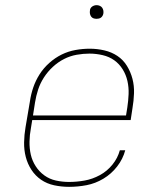

<svg xmlns="http://www.w3.org/2000/svg" viewBox="-20 -717 640 745"><path d="M248 8Q219 8 190.5 2Q162 -4 139.5 -19.5Q117 -35 102 -58Q87 -81 80 -108Q73 -135 73.5 -164.5Q74 -194 79 -223L96 -323Q100 -351 109 -377.5Q118 -404 133.5 -428.5Q149 -453 171.5 -473Q194 -493 219.5 -505.5Q245 -518 273 -523Q301 -528 328 -528Q357 -528 385 -521.5Q413 -515 435.5 -500Q458 -485 472.5 -461.5Q487 -438 494 -411Q501 -384 500 -355Q499 -326 494 -297L487 -251H105L100 -220Q95 -194 94.5 -167.5Q94 -141 99.5 -117Q105 -93 118.5 -72Q132 -51 152 -36.5Q172 -22 197 -16.5Q222 -11 248 -11Q278 -11 308.5 -16.5Q339 -22 367.5 -37.5Q396 -53 416.5 -78.5Q437 -104 445 -134H466Q457 -100 434.5 -71Q412 -42 381 -23.5Q350 -5 316 1.5Q282 8 248 8ZM108 -269H469L474 -300Q478 -326 479 -352Q480 -378 474.5 -402.5Q469 -427 456 -448Q443 -469 423.5 -483Q404 -497 378.5 -503Q353 -509 327 -509Q303 -509 277.5 -504.5Q252 -500 228.5 -488Q205 -476 185 -457.5Q165 -439 150.5 -416.5Q136 -394 128 -369.5Q120 -345 116 -320ZM355 -644Q348 -644 342.5 -646Q337 -648 333.5 -653Q330 -658 329 -664Q328 -670 329 -676Q329 -681 331.5 -685Q334 -689 337.5 -691.5Q341 -694 345.5 -695.5Q350 -697 355 -697Q361 -697 367 -694.5Q373 -692 376.5 -687Q380 -682 381 -676Q382 -670 381 -664Q380 -659 377.5 -655Q375 -651 371.5 -648.5Q368 -646 363.5 -645Q359 -644 355 -644Z"/></svg>

Font: Iosevka Etoile Thin Oblique
Style: Regular
Weight: 100
Italic angle: -9°
Designer: Belleve Invis
Foundry: Belleve Invis
Version: Version 15.5.2; ttfautohint (v1.8.4)